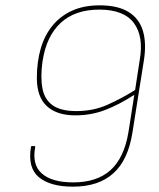

<svg xmlns="http://www.w3.org/2000/svg" viewBox="-20 -687 596 719"><path d="M253 12Q169 12 126 -23Q83 -58 96 -137Q96 -140 100 -140H109Q112 -140 112 -137Q99 -70 137 -37Q175 -4 254 -4Q343 -4 394 -50Q445 -96 461 -192L483 -332Q426 -295 373.5 -275Q321 -255 262 -255Q193 -255 155.5 -289.5Q118 -324 118 -395Q118 -455 132.5 -505Q147 -555 176.5 -591Q206 -627 250 -647Q294 -667 353 -667Q421 -667 461 -642.5Q501 -618 515 -572Q529 -526 519 -462L476 -191Q460 -88 404.5 -38Q349 12 253 12ZM266 -271Q329 -271 382 -294.5Q435 -318 486 -350L503 -461Q519 -550 481.5 -600.5Q444 -651 352 -651Q261 -651 207.5 -601.5Q154 -552 140 -461L139 -456Q131 -397 139 -355.5Q147 -314 177.5 -292.5Q208 -271 266 -271Z"/></svg>

Font: Sofia Sans Hairline
Style: Italic
Weight: 1
Italic angle: -9°
Designer: Botio Nikoltchev, Ani Petrova
Foundry: lettersoup
Version: Version 4.102